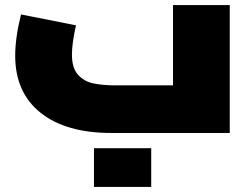

<svg xmlns="http://www.w3.org/2000/svg" viewBox="-20 -525 957 758"><path d="M887 -505V0H420Q240 0 140 -80Q40 -160 40 -305Q40 -376 63 -468L280 -425Q264 -354 264 -309Q264 -257 287.5 -230.5Q311 -204 347.5 -196Q384 -188 438 -188H663V-505ZM351 60H577V213H351Z"/></svg>

Font: Cairo Black
Style: Regular
Weight: 900
Designer: Mohamed Gaber, Accademia di Belle Arti di Urbino and others
Foundry: Kief Type Foundry, Accademia di Belle Arti di Urbino and others
Version: Version 3.011